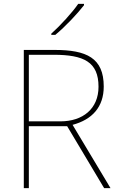

<svg xmlns="http://www.w3.org/2000/svg" viewBox="-20 -972 617 992"><path d="M414 -945V-952H384C355 -909 290 -838 245 -798V-792H266C319 -836 379 -900 414 -945ZM262 -714H103V0H129V-320H327L518 0H551L355 -327C456 -354 516 -419 516 -525C516 -673 427 -714 262 -714ZM257 -689C413 -689 489 -652 489 -524C489 -410 408 -345 292 -345H129V-689Z"/></svg>

Font: Noto Sans Sinhala Thin
Style: Regular
Weight: 100
Designer: Jelle Bosma - Monotype Design Team
Foundry: Monotype Imaging Inc.
Version: Version 2.006